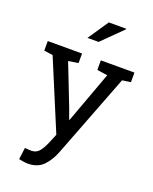

<svg xmlns="http://www.w3.org/2000/svg" viewBox="-175 -858 932 1167"><g transform="rotate(20 291.0 -274.5)"><path d="M150.9 213.4Q139.6 213.4 121.6 210.7Q103.5 208 93.8 205.6L103.5 129.9Q111.8 130.9 126.5 131.6Q141.1 132.3 146.5 132.3Q177.2 132.3 196.5 108.9Q215.8 85.4 232.4 44.9L255.4 -10.7L68.4 -458.5L11.7 -466.3V-528.3H233.4V-466.3L169.4 -456.5L272.5 -192.4L297.4 -123.5H300.3L422.4 -456.5L355 -466.3V-528.3H572.3V-466.3L517.6 -458.5L309.6 81.1Q287.6 138.7 251 176Q214.4 213.4 150.9 213.4ZM231.9 -628.9 321.8 -761.7H434.1L435.1 -758.8L303.7 -628.9Z"/></g></svg>

Font: Roboto Slab
Style: Regular
Weight: 400
Designer: Google
Version: Version 2.000; ttfautohint (v1.8.1.43-b0c9)